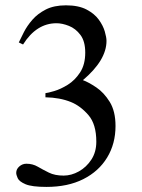

<svg xmlns="http://www.w3.org/2000/svg" viewBox="-20 -697 540 728"><path d="M418 -219.2Q418 -151.9 386.2 -99.6Q354.5 -47.4 295.9 -17.8Q237.3 11.7 156.2 11.7Q100.6 11.7 76.7 1.5Q52.7 -8.8 47.1 -21.5Q41.5 -34.2 41.5 -41.5Q41.5 -55.7 53.2 -65.9Q64.9 -76.2 80.1 -76.2Q104 -76.2 123.3 -64.9Q142.6 -53.7 165.3 -42.5Q188 -31.2 221.2 -31.2Q250.5 -31.2 279.1 -47.1Q307.6 -63 326.4 -91.8Q345.2 -120.6 345.2 -159.7Q345.2 -226.1 315.2 -260.7Q285.2 -295.4 249 -310.1Q207 -327.1 152.3 -328.1V-343.8Q161.6 -344.7 185.8 -351.8Q210 -358.9 237.1 -375.7Q264.2 -392.6 283.7 -422.4Q303.2 -452.1 303.2 -497.6Q303.2 -540.5 284.9 -564.7Q266.6 -588.9 241.2 -598.9Q215.8 -608.9 194.3 -608.9Q118.2 -608.9 67.4 -528.3L51.3 -536.1Q58.6 -551.8 70.6 -575.2Q82.5 -598.6 102.5 -621.8Q122.6 -645 153.6 -660.9Q184.6 -676.8 230 -676.8Q277.8 -676.8 308.1 -660.9Q338.4 -645 354.7 -622.3Q371.1 -599.6 377.4 -577.4Q383.8 -555.2 383.8 -542Q383.8 -468.8 294.4 -393.1Q315.9 -385.3 345 -365.7Q374 -346.2 396 -310.8Q418 -275.4 418 -219.2Z"/></svg>

Font: BabelStone Roman
Style: Regular
Weight: 400
Designer: Walt Agee, Victor Gaultney, Peter Martin, Debbi Hosken, Becca Hirsbrunner (SIL); Andrew West (BabelStone)
Foundry: BabelStone
Version: Version 16.000